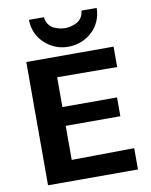

<svg xmlns="http://www.w3.org/2000/svg" viewBox="-98 -995 837 1066"><g transform="rotate(-10 320.0 -461.5)"><path d="M140 -923H225Q227 -899 239 -882Q251 -865 269 -857Q287 -849 302 -846Q317 -843 331 -843Q345 -843 359.5 -846Q374 -849 392 -857Q410 -865 422 -882Q434 -899 436 -923H522Q520 -840 463.5 -789Q407 -738 330 -738Q255 -738 198.5 -789.5Q142 -841 140 -923ZM85 0V-695H577V-580L239 -582V-414H547V-308H239V-116L592 -120V0Z"/></g></svg>

Font: Coval
Style: Heavy
Weight: 900
Foundry: Context Ltd
Version: Version 001.000